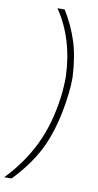

<svg xmlns="http://www.w3.org/2000/svg" viewBox="-125 -884 535 1049"><g transform="rotate(10 142.5 -360.0)"><path d="M19 120H-21Q75 20 131.5 -96.5Q188 -213 208 -366Q215 -423 215 -479Q208 -688 105 -840H145Q191 -766 218.5 -683Q246 -600 252 -482Q252 -400 231.5 -292.5Q211 -185 172 -97Q123 10 28 111Z"/></g></svg>

Font: Tanohe Sans ExtraLight
Style: Italic
Weight: 200
Designer: Village Type and Design LLC & Cristiano Sobral
Foundry: Cooper Hewitt Smithsonian Design Museum
Version: Version 1.00;September 29, 2021;FontCreator 13.0.0.2655 64-b